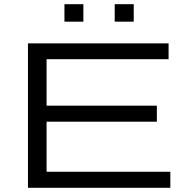

<svg xmlns="http://www.w3.org/2000/svg" viewBox="-20 -892 911 912"><path d="M286.1 -789.1V-872.1H376V-789.1ZM524.9 -789.1V-872.1H615.2V-789.1ZM112.8 0V-686H780.8V-610.8H201.2V-390.1H725.1V-314H201.2V-76.2H789.1V0Z"/></svg>

Font: Archivo Expanded Light
Style: Regular
Weight: 300
Width: 7
Designer: Hector Gatti
Foundry: Omnibus-Type
Version: Version 2.001